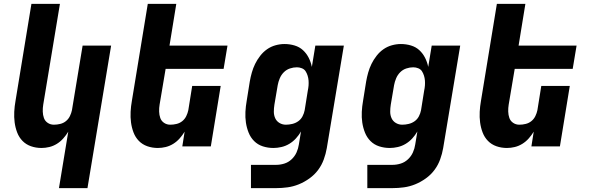

<svg xmlns="http://www.w3.org/2000/svg" viewBox="-20 -755 3040 990"><path d="M284 215 332 -76Q321 -58 306.5 -41.5Q292 -25 273.5 -13.5Q255 -2 234.5 3Q214 8 194 8Q165 8 139.5 -1Q114 -10 96 -28.5Q78 -47 68.5 -72Q59 -97 55.5 -124Q52 -151 53.5 -179Q55 -207 60 -235L142 -735H289L203 -216Q200 -198 200.5 -180Q201 -162 206.5 -146.5Q212 -131 226 -121.5Q240 -112 258 -112Q274 -112 290.5 -116Q307 -120 320 -130.5Q333 -141 340.5 -156.5Q348 -172 351 -187L406 -520H553L431 215Z M794 8Q765 8 739.5 -1Q714 -10 696 -28.5Q678 -47 668.5 -72Q659 -97 655.5 -124Q652 -151 653.5 -179Q655 -207 660 -235L742 -735H889L854 -520H1153L1133 -400H834L803 -216Q800 -198 800.5 -180Q801 -162 806.5 -146.5Q812 -131 826 -121.5Q840 -112 858 -112Q874 -112 890.5 -116Q907 -120 920 -130.5Q933 -141 940.5 -156.5Q948 -172 951 -187L971 -312H1118L1067 0H920L932 -76Q921 -58 906.5 -41.5Q892 -25 873.5 -13.5Q855 -2 834.5 3Q814 8 794 8Z M1404 215H1274V95H1404Q1425 95 1446 88.5Q1467 82 1483.5 66.5Q1500 51 1509 31Q1518 11 1521 -10L1532 -77Q1521 -58 1506 -41.5Q1491 -25 1472 -13.5Q1453 -2 1431.5 3Q1410 8 1390 8Q1361 8 1335 -0.5Q1309 -9 1290.5 -27.5Q1272 -46 1262 -71Q1252 -96 1248 -123Q1244 -150 1245.5 -178.5Q1247 -207 1252 -235L1268 -335Q1272 -358 1278.5 -381Q1285 -404 1295.5 -425.5Q1306 -447 1321.5 -467Q1337 -487 1357 -501Q1377 -515 1400.5 -521.5Q1424 -528 1447 -528Q1474 -528 1499 -520.5Q1524 -513 1542 -496.5Q1560 -480 1571.5 -457.5Q1583 -435 1588 -410L1606 -520H1753L1665 9Q1660 38 1649.5 67Q1639 96 1620.5 121Q1602 146 1575.5 165Q1549 184 1520.5 195.5Q1492 207 1462.5 211Q1433 215 1404 215ZM1454 -112Q1470 -112 1487 -116Q1504 -120 1518 -130Q1532 -140 1540 -155.5Q1548 -171 1551 -187L1567 -287Q1570 -301 1571 -314Q1572 -327 1571 -340Q1570 -353 1566 -365.5Q1562 -378 1555.5 -388Q1549 -398 1536.5 -403Q1524 -408 1511 -408Q1493 -408 1475 -402Q1457 -396 1443.5 -382.5Q1430 -369 1422.5 -351Q1415 -333 1412 -316L1395 -216Q1392 -197 1392 -179Q1392 -161 1399 -145.5Q1406 -130 1421 -121Q1436 -112 1454 -112Z M2004 215H1874V95H2004Q2025 95 2046 88.5Q2067 82 2083.5 66.5Q2100 51 2109 31Q2118 11 2121 -10L2132 -77Q2121 -58 2106 -41.5Q2091 -25 2072 -13.5Q2053 -2 2031.5 3Q2010 8 1990 8Q1961 8 1935 -0.5Q1909 -9 1890.5 -27.5Q1872 -46 1862 -71Q1852 -96 1848 -123Q1844 -150 1845.5 -178.5Q1847 -207 1852 -235L1868 -335Q1872 -358 1878.5 -381Q1885 -404 1895.5 -425.5Q1906 -447 1921.5 -467Q1937 -487 1957 -501Q1977 -515 2000.5 -521.5Q2024 -528 2047 -528Q2074 -528 2099 -520.5Q2124 -513 2142 -496.5Q2160 -480 2171.5 -457.5Q2183 -435 2188 -410L2206 -520H2353L2265 9Q2260 38 2249.5 67Q2239 96 2220.5 121Q2202 146 2175.5 165Q2149 184 2120.5 195.5Q2092 207 2062.5 211Q2033 215 2004 215ZM2054 -112Q2070 -112 2087 -116Q2104 -120 2118 -130Q2132 -140 2140 -155.5Q2148 -171 2151 -187L2167 -287Q2170 -301 2171 -314Q2172 -327 2171 -340Q2170 -353 2166 -365.5Q2162 -378 2155.5 -388Q2149 -398 2136.5 -403Q2124 -408 2111 -408Q2093 -408 2075 -402Q2057 -396 2043.5 -382.5Q2030 -369 2022.5 -351Q2015 -333 2012 -316L1995 -216Q1992 -197 1992 -179Q1992 -161 1999 -145.5Q2006 -130 2021 -121Q2036 -112 2054 -112Z M2594 8Q2565 8 2539.5 -1Q2514 -10 2496 -28.5Q2478 -47 2468.5 -72Q2459 -97 2455.5 -124Q2452 -151 2453.5 -179Q2455 -207 2460 -235L2542 -735H2689L2654 -520H2953L2933 -400H2634L2603 -216Q2600 -198 2600.5 -180Q2601 -162 2606.5 -146.5Q2612 -131 2626 -121.5Q2640 -112 2658 -112Q2674 -112 2690.5 -116Q2707 -120 2720 -130.5Q2733 -141 2740.5 -156.5Q2748 -172 2751 -187L2771 -312H2918L2867 0H2720L2732 -76Q2721 -58 2706.5 -41.5Q2692 -25 2673.5 -13.5Q2655 -2 2634.5 3Q2614 8 2594 8Z"/></svg>

Font: Iosevka Heavy Extended
Style: Italic
Weight: 900
Width: 7
Italic angle: -9°
Monospace: yes
Designer: Belleve Invis
Foundry: Belleve Invis
Version: Version 32.5.0; ttfautohint (v1.8.4)